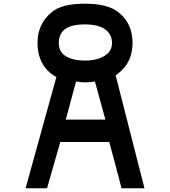

<svg xmlns="http://www.w3.org/2000/svg" viewBox="-20 -1002 905 1022"><path d="M384.8 -568.4Q412.1 -563.5 434.6 -563.5Q458 -563.5 485.4 -568.4Q513.7 -464.8 541 -365.2H330.1Q377 -540 384.8 -568.4ZM627 0H749L595.7 -600.6Q604.5 -606.4 609.4 -611.3Q685.5 -669.9 685.5 -773.4Q685.5 -878.9 609.4 -937.5Q552.7 -982.4 432.6 -982.4Q307.6 -982.4 255.9 -937.5Q179.7 -876 179.7 -773.4Q179.7 -669.9 250 -611.3Q268.6 -596.7 280.3 -592.8L116.2 0H230.5L300.8 -246.1H561.5Q567.4 -225.6 590.3 -139.2Q613.3 -52.7 627 0ZM432.6 -679.7Q364.3 -679.7 327.1 -705.1Q293 -727.5 293 -773.4Q293 -822.3 327.1 -847.7Q361.3 -872.1 432.6 -872.1Q501 -872.1 537.1 -847.7Q576.2 -820.3 576.2 -773.4Q576.2 -729.5 537.1 -705.1Q497.1 -679.7 432.6 -679.7Z"/></svg>

Font: OCR-B
Style: Regular
Weight: 400
Version: 1.1